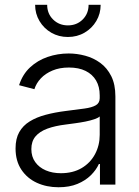

<svg xmlns="http://www.w3.org/2000/svg" viewBox="-20 -770 581 801"><path d="M224.1 11.2Q174.8 11.2 134 -7.3Q93.3 -25.9 69.1 -62.3Q44.9 -98.6 44.9 -150.9Q44.9 -191.4 60.3 -218.8Q75.7 -246.1 103.8 -263.4Q131.8 -280.8 170.2 -291Q208.5 -301.3 254.9 -307.1Q300.8 -313 332 -317.1Q363.3 -321.3 379.6 -330.8Q396 -340.3 396 -360.4V-372.1Q396 -408.2 380.9 -434.1Q365.7 -460 337.2 -474.1Q308.6 -488.3 267.6 -488.3Q228.5 -488.3 199 -475.8Q169.4 -463.4 150.4 -443.1Q131.3 -422.9 123.5 -397.9L59.6 -414.6Q74.2 -460 105.5 -489Q136.7 -518.1 178.7 -532.5Q220.7 -546.9 266.6 -546.9Q300.8 -546.9 335.4 -537.6Q370.1 -528.3 398.4 -507.6Q426.8 -486.8 444.1 -452.4Q461.4 -418 461.4 -367.7V0H397V-85.9H392.6Q381.3 -61 358.9 -38.8Q336.4 -16.6 303 -2.7Q269.5 11.2 224.1 11.2ZM233.9 -47.4Q284.2 -47.4 320.6 -68.8Q356.9 -90.3 376.5 -127Q396 -163.6 396 -207.5V-284.2Q389.2 -277.8 373.3 -272.5Q357.4 -267.1 336.7 -262.9Q315.9 -258.8 294.4 -255.9Q272.9 -252.9 254.4 -250.5Q209.5 -245.1 177.2 -233.2Q145 -221.2 127.9 -200.7Q110.8 -180.2 110.8 -147.9Q110.8 -116.2 127 -93.8Q143.1 -71.3 170.9 -59.3Q198.7 -47.4 233.9 -47.4ZM263.2 -615.7Q225.1 -615.7 194.1 -633.5Q163.1 -651.4 144.8 -682.1Q126.5 -712.9 126.5 -750H176.8Q176.8 -712.9 201.7 -688.5Q226.6 -664.1 263.2 -664.1Q300.3 -664.1 325 -688.7Q349.6 -713.4 349.6 -750H399.9Q399.9 -712.9 381.8 -682.4Q363.8 -651.9 332.8 -633.8Q301.8 -615.7 263.2 -615.7Z"/></svg>

Font: Inter 18pt Light
Style: Regular
Weight: 300
Designer: Rasmus Andersson
Foundry: rsms
Version: Version 4.001;git-66647c0bb